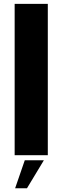

<svg xmlns="http://www.w3.org/2000/svg" viewBox="-20 -805 329 996"><path d="M56 0H228V-785H56ZM58.5 171.5H120L207.5 26.5H108.5Z"/></svg>

Font: Anybody
Style: Bold
Weight: 700
Designer: Tyler Finck
Foundry: Etcetera Type Company
Version: Version 1.110